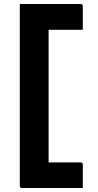

<svg xmlns="http://www.w3.org/2000/svg" viewBox="-20 -780 490 960"><path d="M394 160H90Q79 160 79 149V-760H383Q394 -760 394 -749V-631H223V32H383Q394 32 394 43Z"/></svg>

Font: Recursive Sn Lnr St
Style: Bold
Weight: 700
Version: Version 1.079;hotconv 1.0.112;makeotfexe 2.5.65598; ttfautoh